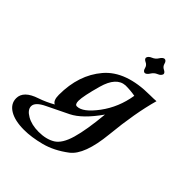

<svg xmlns="http://www.w3.org/2000/svg" viewBox="-410 -860 1269 1269"><g transform="rotate(45 224.0 -226.0)"><path d="M184.1 -87.9Q239.3 -87.9 311 -184.3Q382.8 -280.8 402.8 -405.8Q360.4 -413.6 313.5 -413.6Q232.9 -408.7 199 -287.1Q165 -165.5 165 -122.1Q165 -87.9 184.1 -87.9ZM123.5 210Q194.3 210 241 181.4Q287.6 152.8 313.2 64.2Q338.9 -24.4 353.5 -181.2Q266.6 -57.6 187 -18.1Q107.4 21.5 38.1 54.4Q-31.2 87.4 -31.2 125Q-31.2 158.2 13.7 184.1Q58.6 210 123.5 210ZM46.4 269Q-39.6 269 -88.9 239Q-138.2 209 -138.2 157.2Q-138.2 88.4 -33.2 53.7Q19 36.1 71.8 6.3Q45.4 -4.9 45.4 -58.1Q45.4 -244.1 147 -363.3Q248.5 -482.4 474.1 -482.4Q507.8 -482.4 531.7 -484.4Q487.8 -328.1 466.3 -108.9Q445.3 102.5 364.5 163.8Q283.7 225.1 199.7 247.1Q115.7 269 46.4 269ZM344.7 -561Q329.1 -562.5 323.7 -584.7Q318.4 -606.9 298.6 -616Q278.8 -625 278.8 -638.7Q283.2 -656.7 306.9 -666.3Q330.6 -675.8 343.8 -697.5Q356.9 -719.2 372.6 -720.7Q388.2 -719.2 393.8 -697.5Q399.4 -675.8 418.9 -666.5Q438.5 -657.2 438.5 -644Q434.1 -625.5 410.6 -616.2Q387.2 -606.9 373.8 -584.7Q360.4 -562.5 344.7 -561Z"/></g></svg>

Font: Kelvinch
Style: Bold Italic
Weight: 700
Italic angle: -10°
Designer: Paul James Miller
Foundry: High-Logic / Made with FontCreator
Version: Version 3.30 September 23, 2016